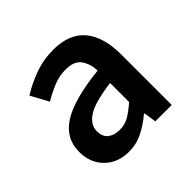

<svg xmlns="http://www.w3.org/2000/svg" viewBox="-135 -638 786 786"><g transform="rotate(-45 258.0 -245.5)"><path d="M192 12Q128 12 87.5 -28Q47 -68 47 -132Q47 -211 116 -254.5Q185 -298 336 -314Q335 -353 315.5 -381.5Q296 -410 246 -410Q210 -410 175.5 -396Q141 -382 108 -362L66 -439Q107 -465 158.5 -484Q210 -503 268 -503Q360 -503 405.5 -448.5Q451 -394 451 -291V0H356L348 -54H344Q311 -26 273.5 -7Q236 12 192 12ZM229 -78Q259 -78 283.5 -92.5Q308 -107 336 -132V-242Q236 -229 197 -203.5Q158 -178 158 -141Q158 -108 178 -93Q198 -78 229 -78Z"/></g></svg>

Font: Source Sans Pro SemiBold
Style: Regular
Weight: 600
Designer: Paul D. Hunt
Foundry: Adobe Systems Incorporated
Version: Version 2.045;hotconv 1.0.109;makeotfexe 2.5.65596